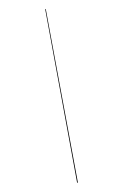

<svg xmlns="http://www.w3.org/2000/svg" viewBox="-59 -835 594 967"><g transform="rotate(-5 237.5 -351.0)"><path d="M295 91 291 92 207 -793 210 -794Z"/></g></svg>

Font: Fira Sans Condensed Four
Style: Italic
Weight: 100
Width: 3
Italic angle: -8°
Designer: bBox Type GmbH & Carrois Corporate GbR & Edenspiekermann AG
Foundry: bBox Type GmbH & Carrois Corporate GbR & Edenspiekermann AG
Version: Version 4.301